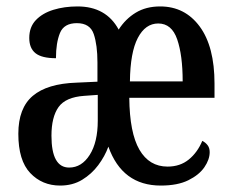

<svg xmlns="http://www.w3.org/2000/svg" viewBox="-20 -567 724 597"><path d="M167 10Q111 10 74 -29Q37 -68 37 -151Q37 -231 82 -269Q127 -307 218 -310L283 -313V-373Q283 -427 271.5 -461Q260 -495 219 -495Q179 -495 166.5 -464.5Q154 -434 154 -386Q110 -386 90.5 -401.5Q71 -417 71 -449Q71 -483 91.5 -504.5Q112 -526 146 -536.5Q180 -547 221 -547Q310 -547 349 -475Q370 -508 402 -527.5Q434 -547 478 -547Q555 -547 601 -484.5Q647 -422 647 -307V-263H382Q383 -154 413.5 -101.5Q444 -49 501 -49Q540 -49 567 -71Q594 -93 609 -129Q619 -124 625.5 -115.5Q632 -107 632 -94Q632 -71 615.5 -47Q599 -23 565.5 -6.5Q532 10 480 10Q360 10 317 -111Q306 -81 285.5 -53.5Q265 -26 235.5 -8Q206 10 167 10ZM548 -314Q548 -395 531 -444.5Q514 -494 472 -494Q432 -494 408.5 -449Q385 -404 384 -314ZM195 -46Q234 -46 259 -85.5Q284 -125 284 -192V-272L242 -269Q184 -265 162 -234Q140 -203 140 -145Q140 -46 195 -46Z"/></svg>

Font: Noto Serif Hebrew ExtraCondensed Medium
Style: Regular
Weight: 500
Width: 2
Designer: Monotype Design Team
Foundry: Monotype Imaging Inc.
Version: Version 2.004; ttfautohint (v1.8.4.7-5d5b)